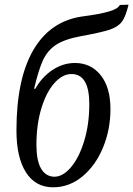

<svg xmlns="http://www.w3.org/2000/svg" viewBox="-20 -787 567 817"><path d="M50 -232Q50 -450 121.5 -573.5Q193 -697 330 -717Q401 -726 441.5 -737.5Q482 -749 490 -766L527 -767Q515 -717 499 -695Q483 -673 447.5 -661Q412 -649 324 -633Q254 -620 218 -596Q182 -572 163 -531Q144 -490 125 -409H130Q158 -459 203 -489Q248 -519 299 -519Q367 -519 408.5 -467Q450 -415 450 -323Q450 -236 418.5 -159.5Q387 -83 331 -36.5Q275 10 206 10Q131 10 90.5 -53.5Q50 -117 50 -232ZM360 -344Q360 -472 284 -472Q246 -472 211.5 -433.5Q177 -395 156 -326Q135 -257 135 -171Q135 -104 154.5 -70Q174 -36 211 -35Q248 -35 282.5 -76Q317 -117 338.5 -188Q360 -259 360 -344Z"/></svg>

Font: Noto Serif Cond
Style: Italic
Weight: 400
Width: 3
Italic angle: -12°
Designer: Monotype Design Team
Foundry: Monotype Imaging Inc.
Version: Version 1.001